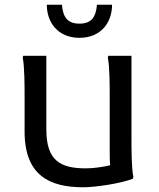

<svg xmlns="http://www.w3.org/2000/svg" viewBox="-20 -780 672 812"><path d="M316 -620C406 -620 454 -684 454 -760H390C386 -712 370 -680 316 -680C262 -680 246 -712 242 -760H178C178 -684 226 -620 316 -620ZM536 -196V-544H438L436 -536C444 -500 444 -412 444 -372V-140C444 -119 444 -98 446 -81C415 -74 377 -68 343 -68C236 -68 176 -100 176 -232V-544H78L76 -536C84 -500 84 -412 84 -372V-224C84 -36 192 12 332 12C384 12 490 -4 542 -24L544 -32C536 -68 536 -156 536 -196Z"/></svg>

Font: Kufam Arabic Latin Roman Normal
Style: Regular
Weight: 400
Designer: Wael Morcos & Artur Schmal
Version: Version 1.200;PS 001.200;hotconv 1.0.88;makeotf.lib2.5.64775